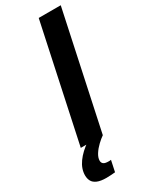

<svg xmlns="http://www.w3.org/2000/svg" viewBox="-261 -738 784 989"><g transform="rotate(-30 131.0 -244.0)"><path d="M18 0 165 -688H296L149 0ZM56 200Q22 200 2 191.5Q-18 183 -26 168Q-34 153 -34 134Q-34 95 -7.5 58Q19 21 65 -10L149 0Q133 11 114 29Q95 47 82 67.5Q69 88 69 106Q69 118 77.5 125Q86 132 108 132Q110 132 112.5 132Q115 132 122 131L108 197Q96 198 82 199Q68 200 56 200Z"/></g></svg>

Font: Saira SemiCondensed SemiBold
Style: Italic
Weight: 600
Width: 4
Italic angle: -12°
Designer: Hector Gatti with collaboration of the Omnibus-Type team
Foundry: Omnibus-Type
Version: Version 1.101